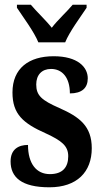

<svg xmlns="http://www.w3.org/2000/svg" viewBox="-20 -786 435 816"><path d="M143 -606H257C275 -651 323 -715 348 -753V-766H289C266 -738 224 -700 200 -668C175 -700 134 -738 111 -766H52V-753C77 -715 125 -651 143 -606ZM190 10C307 10 370 -55 370 -156C370 -250 318 -289 232 -327C157 -360 134 -380 134 -427C134 -468 158 -493 197 -493C244 -493 277 -457 277 -389C328 -389 353 -412 353 -453C353 -501 310 -547 208 -547C103 -547 33 -496 33 -393C33 -301 78 -262 175 -219C242 -188 270 -166 270 -122C270 -76 247 -46 192 -46C135 -46 99 -90 99 -170C59 -170 25 -152 25 -100C25 -33 71 10 190 10Z"/></svg>

Font: Noto Serif Khmer ExtraCondensed
Style: Bold
Weight: 700
Width: 2
Designer: Danh Hong and the Monotype Design Team
Foundry: Monotype Imaging Inc.
Version: Version 2.004